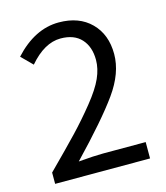

<svg xmlns="http://www.w3.org/2000/svg" viewBox="-100 -728 697 805"><g transform="rotate(-15 248.5 -325.0)"><path d="M40 0V-49Q123 -132 169.5 -181Q216 -230 260 -284.5Q304 -339 322 -379.5Q340 -420 340 -458Q340 -515 309 -549Q278 -583 219 -583Q149 -583 83 -506L36 -553Q125 -650 229 -650Q317 -650 368.5 -598.5Q420 -547 420 -462Q420 -380 358.5 -294Q297 -208 160 -65Q230 -71 267 -71H452V0Z"/></g></svg>

Font: Toshiba Sans
Style: Regular
Weight: 400
Designer: Paul D. Hunt
Foundry: Toshiba Corporation
Version: Version 2.020;PS 2.0;hotconv 1.0.86;makeotf.lib2.5.63406